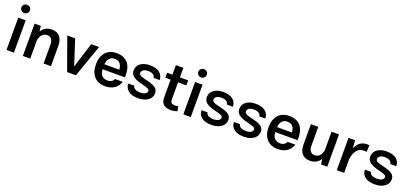

<svg xmlns="http://www.w3.org/2000/svg" viewBox="34 -1832 6223 2916"><g transform="rotate(20 3146.0 -374.0)"><path d="M66.9 -686.5C66.9 -668 73.7 -651.9 86.9 -638.7C100.1 -625.5 116.2 -618.7 135.3 -618.7C154.3 -618.7 170.9 -625.5 184.1 -638.7C197.3 -651.9 204.1 -668 204.1 -686.5C204.1 -705.6 197.3 -721.2 184.1 -733.9C170.9 -746.6 154.3 -752.9 135.3 -752.9C116.2 -752.9 100.1 -746.6 86.9 -733.9C73.7 -721.2 66.9 -705.6 66.9 -686.5ZM75.2 0H195.3V-522.9H75.2Z M459 -300.3C476.1 -380.4 517.6 -423.8 582 -423.8C642.1 -423.8 674.8 -380.9 674.8 -304.7V0H793.9V-329.1C793.9 -455.6 732.4 -527.8 621.1 -527.8C543.5 -527.8 486.8 -496.6 450.7 -433.6L440.4 -522.9H339.8V0H459Z M1124 -123 995.1 -522.9H867.2L1055.2 0H1197.3L1380.9 -522.9H1253.9L1128.9 -123Z M1908.7 -224.6C1917.5 -409.2 1843.8 -527.8 1665 -527.8C1590.3 -527.8 1532.2 -504.4 1489.7 -457C1447.3 -409.7 1425.8 -344.7 1425.8 -261.2C1425.8 -177.7 1447.3 -112.8 1489.7 -65.4C1532.2 -18.1 1591.8 5.4 1668.5 5.4C1729.5 5.4 1779.8 -8.8 1819.3 -37.6C1858.9 -66.4 1885.3 -103.5 1899.4 -149.4H1775.9C1760.7 -114.3 1725.1 -88.4 1672.4 -88.4C1591.8 -88.4 1549.8 -142.6 1546.4 -224.6ZM1547.4 -304.7C1548.8 -343.3 1560.1 -375 1581.1 -399.9C1602.1 -424.3 1630.4 -436.5 1666.5 -436.5C1708 -436.5 1738.3 -424.3 1756.8 -399.4C1775.4 -374.5 1785.6 -342.8 1787.6 -304.7Z M2202.6 -527.8C2076.7 -527.8 1995.1 -461.9 1995.1 -370.6C1995.1 -331.1 2010.3 -299.8 2040 -276.4C2069.8 -252.4 2121.6 -231.9 2194.8 -214.4C2292 -191.9 2313.5 -177.7 2313.5 -147.9C2313.5 -114.3 2272.5 -86.9 2206.5 -86.9C2129.9 -86.9 2088.4 -115.2 2085 -154.3H1987.3C1987.3 -106.4 2005.9 -67.9 2043 -38.6C2079.6 -9.3 2133.3 5.4 2204.1 5.4C2335.9 5.4 2421.9 -62 2421.9 -152.8C2421.9 -189.9 2407.2 -219.2 2378.4 -241.2C2349.1 -262.7 2298.8 -281.2 2227.1 -297.4C2127 -320.8 2103 -335.4 2103 -371.1C2103 -389.2 2112.3 -404.3 2131.3 -417.5C2150.4 -430.2 2175.3 -436.5 2206.5 -436.5C2278.3 -436.5 2317.4 -406.2 2319.8 -365.7H2417.5C2417.5 -414.1 2399.4 -453.6 2362.8 -483.4C2326.2 -513.2 2272.5 -527.8 2202.6 -527.8Z M2817.9 -89.8C2803.7 -86.4 2780.3 -83 2762.2 -83C2718.8 -83 2691.9 -103 2691.9 -146.5V-429.7H2826.2V-509.8H2691.9V-664.1H2571.8V-509.8H2485.4V-429.7H2571.8V-133.3C2571.8 -34.2 2643.6 5.4 2730 5.4C2765.6 5.4 2802.2 -2.4 2834 -12.7Z M2925.3 -686.5C2925.3 -668 2932.1 -651.9 2945.3 -638.7C2958.5 -625.5 2974.6 -618.7 2993.7 -618.7C3012.7 -618.7 3029.3 -625.5 3042.5 -638.7C3055.7 -651.9 3062.5 -668 3062.5 -686.5C3062.5 -705.6 3055.7 -721.2 3042.5 -733.9C3029.3 -746.6 3012.7 -752.9 2993.7 -752.9C2974.6 -752.9 2958.5 -746.6 2945.3 -733.9C2932.1 -721.2 2925.3 -705.6 2925.3 -686.5ZM2933.6 0H3053.7V-522.9H2933.6Z M3386.2 -527.8C3260.3 -527.8 3178.7 -461.9 3178.7 -370.6C3178.7 -331.1 3193.8 -299.8 3223.6 -276.4C3253.4 -252.4 3305.2 -231.9 3378.4 -214.4C3475.6 -191.9 3497.1 -177.7 3497.1 -147.9C3497.1 -114.3 3456.1 -86.9 3390.1 -86.9C3313.5 -86.9 3272 -115.2 3268.6 -154.3H3170.9C3170.9 -106.4 3189.5 -67.9 3226.6 -38.6C3263.2 -9.3 3316.9 5.4 3387.7 5.4C3519.5 5.4 3605.5 -62 3605.5 -152.8C3605.5 -189.9 3590.8 -219.2 3562 -241.2C3532.7 -262.7 3482.4 -281.2 3410.6 -297.4C3310.5 -320.8 3286.6 -335.4 3286.6 -371.1C3286.6 -389.2 3295.9 -404.3 3314.9 -417.5C3334 -430.2 3358.9 -436.5 3390.1 -436.5C3461.9 -436.5 3501 -406.2 3503.4 -365.7H3601.1C3601.1 -414.1 3583 -453.6 3546.4 -483.4C3509.8 -513.2 3456.1 -527.8 3386.2 -527.8Z M3910.6 -527.8C3784.7 -527.8 3703.1 -461.9 3703.1 -370.6C3703.1 -331.1 3718.3 -299.8 3748 -276.4C3777.8 -252.4 3829.6 -231.9 3902.8 -214.4C4000 -191.9 4021.5 -177.7 4021.5 -147.9C4021.5 -114.3 3980.5 -86.9 3914.6 -86.9C3837.9 -86.9 3796.4 -115.2 3793 -154.3H3695.3C3695.3 -106.4 3713.9 -67.9 3751 -38.6C3787.6 -9.3 3841.3 5.4 3912.1 5.4C4043.9 5.4 4129.9 -62 4129.9 -152.8C4129.9 -189.9 4115.2 -219.2 4086.4 -241.2C4057.1 -262.7 4006.8 -281.2 3935.1 -297.4C3835 -320.8 3811 -335.4 3811 -371.1C3811 -389.2 3820.3 -404.3 3839.4 -417.5C3858.4 -430.2 3883.3 -436.5 3914.6 -436.5C3986.3 -436.5 4025.4 -406.2 4027.8 -365.7H4125.5C4125.5 -414.1 4107.4 -453.6 4070.8 -483.4C4034.2 -513.2 3980.5 -527.8 3910.6 -527.8Z M4699.2 -224.6C4708 -409.2 4634.3 -527.8 4455.6 -527.8C4380.9 -527.8 4322.8 -504.4 4280.3 -457C4237.8 -409.7 4216.3 -344.7 4216.3 -261.2C4216.3 -177.7 4237.8 -112.8 4280.3 -65.4C4322.8 -18.1 4382.3 5.4 4459 5.4C4520 5.4 4570.3 -8.8 4609.9 -37.6C4649.4 -66.4 4675.8 -103.5 4689.9 -149.4H4566.4C4551.3 -114.3 4515.6 -88.4 4462.9 -88.4C4382.3 -88.4 4340.3 -142.6 4336.9 -224.6ZM4337.9 -304.7C4339.4 -343.3 4350.6 -375 4371.6 -399.9C4392.6 -424.3 4420.9 -436.5 4457 -436.5C4498.5 -436.5 4528.8 -424.3 4547.4 -399.4C4565.9 -374.5 4576.2 -342.8 4578.1 -304.7Z M4805.2 -193.8C4805.2 -68.4 4866.7 4.9 4978 4.9C5053.7 4.9 5109.9 -25.4 5146.5 -85.4L5160.6 0H5259.3V-522.9H5139.2V-218.3C5121.6 -138.7 5081.1 -99.1 5017.1 -99.1C4957 -99.1 4924.3 -142.1 4924.3 -218.3V-522.9H4805.2Z M5413.1 0H5532.2V-224.1H5532.7C5539.1 -282.2 5556.6 -329.6 5585.4 -366.2C5614.3 -402.8 5654.8 -420.9 5708 -420.9C5722.2 -420.9 5734.9 -419.4 5745.1 -416L5748.5 -525.9C5737.8 -527.3 5727.5 -528.3 5717.8 -528.3C5667.5 -528.3 5627 -515.6 5597.2 -490.7C5566.9 -465.8 5543.9 -433.6 5527.8 -394L5519 -522.9H5413.1Z M6027.3 -527.8C5901.4 -527.8 5819.8 -461.9 5819.8 -370.6C5819.8 -331.1 5835 -299.8 5864.7 -276.4C5894.5 -252.4 5946.3 -231.9 6019.5 -214.4C6116.7 -191.9 6138.2 -177.7 6138.2 -147.9C6138.2 -114.3 6097.2 -86.9 6031.2 -86.9C5954.6 -86.9 5913.1 -115.2 5909.7 -154.3H5812C5812 -106.4 5830.6 -67.9 5867.7 -38.6C5904.3 -9.3 5958 5.4 6028.8 5.4C6160.6 5.4 6246.6 -62 6246.6 -152.8C6246.6 -189.9 6231.9 -219.2 6203.1 -241.2C6173.8 -262.7 6123.5 -281.2 6051.8 -297.4C5951.7 -320.8 5927.7 -335.4 5927.7 -371.1C5927.7 -389.2 5937 -404.3 5956.1 -417.5C5975.1 -430.2 6000 -436.5 6031.2 -436.5C6103 -436.5 6142.1 -406.2 6144.5 -365.7H6242.2C6242.2 -414.1 6224.1 -453.6 6187.5 -483.4C6150.9 -513.2 6097.2 -527.8 6027.3 -527.8Z"/></g></svg>

Font: Estedad SemiBold
Style: Regular
Weight: 600
Designer: Amin Abedi
Version: Version 7.3